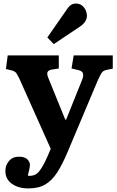

<svg xmlns="http://www.w3.org/2000/svg" viewBox="-20 -821 652 1071"><path d="M139 230Q82 230 46 204Q10 178 10 133Q10 100 30.5 76.5Q51 53 86 53Q116 53 131 66.5Q146 80 147 98Q147 107 143.5 123Q140 139 135 159Q174 164 197 136.5Q220 109 246 49L263 9L89 -380Q78 -403 71 -413Q64 -423 46 -428L13 -436L23 -512H308V-439L270 -433Q250 -430 245 -418.5Q240 -407 252 -380L344 -154H349L437 -373Q447 -397 443 -411Q439 -425 417 -430L379 -439L391 -512H609V-438L574 -431Q556 -427 548 -416Q540 -405 526 -374L357 27Q328 96 299 141Q270 186 232.5 208Q195 230 139 230ZM280 -575 244 -612 354 -770Q366 -788 377.5 -794.5Q389 -801 403 -801Q425 -801 438.5 -789.5Q452 -778 458.5 -762.5Q465 -747 465 -734Q465 -700 428 -674Z"/></svg>

Font: Literata
Style: Bold
Weight: 700
Designer: Latin by Veronika Burian and Jose Scaglione. Greek by Irene Vlachou. Cyrillic by Vera Evstafieva.
Foundry: TypeTogether
Version: Version 3.103; ttfautohint (v1.8.4.7-5d5b);gftools[0.9.29]